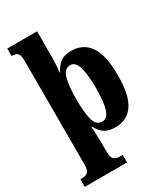

<svg xmlns="http://www.w3.org/2000/svg" viewBox="-238 -865 1057 1211"><g transform="rotate(-30 290.0 -260.0)"><path d="M9 240V185H21Q46 185 62 172.5Q78 160 78 119V-634Q78 -681 64.5 -693Q51 -705 28 -705H22V-760H239V-574Q239 -556 238 -534Q237 -512 235.5 -492.5Q234 -473 232 -463H235Q254 -501 282.5 -523.5Q311 -546 362 -546Q450 -546 496 -478.5Q542 -411 542 -265Q542 -121 497 -54.5Q452 12 367 12Q318 12 288 -7.5Q258 -27 239 -65H234Q236 -46 237.5 -12Q239 22 239 56V117Q239 160 254.5 172.5Q270 185 295 185H317V240ZM312 -61Q349 -61 365.5 -111.5Q382 -162 382 -265Q382 -363 366 -417Q350 -471 314 -471Q270 -471 254.5 -416.5Q239 -362 239 -266Q239 -162 254 -111.5Q269 -61 312 -61Z"/></g></svg>

Font: Noto Serif Armenian Condensed ExtraBold
Style: Regular
Weight: 800
Width: 3
Designer: Monotype Design Team
Foundry: Monotype Imaging Inc.
Version: Version 2.008; ttfautohint (v1.8.4.7-5d5b)